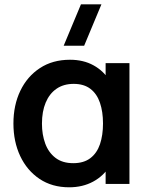

<svg xmlns="http://www.w3.org/2000/svg" viewBox="-20 -822 668 858"><path d="M289.2 15Q212.7 15 156.7 -22.5Q100.7 -60.1 70.3 -124.6Q40 -189.1 40 -270Q40 -352.1 70.9 -416.4Q101.8 -480.7 158.5 -517.8Q215.2 -555 292.7 -555Q352.8 -555 398 -530Q443.2 -505.1 470.3 -460.8L452 -435.5V-540H558.5V0H452V-105.7L470.3 -80.3Q443.2 -35.8 396.2 -10.4Q349.2 15 289.2 15ZM307.5 -92.8Q354.3 -92.8 383.8 -115.3Q413.2 -137.7 426.8 -177.7Q440.3 -217.8 440.3 -270.2Q440.3 -322.8 426.7 -362.7Q413.1 -402.7 384.1 -424.9Q355.1 -447.2 309.2 -447.2Q264.2 -447.2 232.6 -425.4Q201 -403.7 184.2 -363.7Q167.5 -323.8 167.5 -269.3Q167.5 -220.7 182.1 -180.6Q196.8 -140.6 227.8 -116.7Q258.8 -92.8 307.5 -92.8ZM264.5 -617.5H356L433.2 -802.5H341.7Z"/></svg>

Font: Manrope Variable Light
Style: Regular
Weight: 200
Designer: Mikhail Sharanda
Foundry: Mikhail Sharanda
Version: Version 4.505